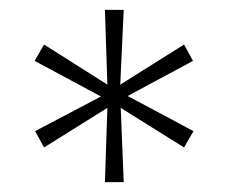

<svg xmlns="http://www.w3.org/2000/svg" viewBox="-20 -708 461 388"><path d="M192 -340 197 -490 69 -410 51 -443 184 -513 50 -585 69 -618 197 -537 192 -688H230L223 -537L352 -618L370 -585L238 -514L371 -443L352 -410L224 -490L230 -340Z"/></svg>

Font: Saira Thin SemiCondensed
Style: Regular
Weight: 100
Width: 4
Version: Version 1.101